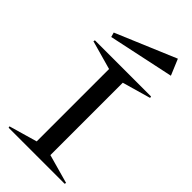

<svg xmlns="http://www.w3.org/2000/svg" viewBox="-257 -880 938 938"><g transform="rotate(45 211.5 -411.5)"><path d="M18.1 -7.8 164.1 -49.8V-549.8L14.2 -591.8L16.1 -600.1H403.8L405.8 -591.8L258.8 -549.8V-49.8L409.2 -7.8L407.2 0H20ZM54.2 -691.9 366.2 -823.2 400.9 -740.2 61 -668Z"/></g></svg>

Font: Halibut Exp
Style: Regular
Weight: 400
Width: 7
Designer: Matteo Maggi
Foundry: Collletttivo
Version: Version 3.080 | FøM Fix